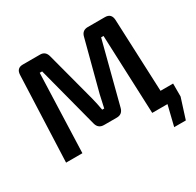

<svg xmlns="http://www.w3.org/2000/svg" viewBox="-176 -891 1272 1243"><g transform="rotate(-30 460.0 -269.5)"><path d="M826 -97H920V0L872 151H785L822 0H708L684 -589H666L547 -130Q536 -88 494 -88H399Q356 -88 345 -130L225 -589H207L186 0H64L90 -641Q92 -690 139 -690H268Q308 -690 319 -648L418 -274Q428 -236 438 -180H453Q472 -266 474 -275L572 -648Q582 -690 625 -690H753Q800 -690 803 -641Z"/></g></svg>

Font: Exo 2 Semi Bold
Style: Regular
Weight: 600
Designer: Natanael Gama
Version: Version 1.001;PS 001.001;hotconv 1.0.88;makeotf.lib2.5.64775